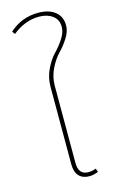

<svg xmlns="http://www.w3.org/2000/svg" viewBox="-131 -905 590 968"><g transform="rotate(-15 164.5 -421.5)"><path d="M211 -11Q232 -11 250 -19L257 0Q231 10 210 10Q176 10 156.5 -10.5Q137 -31 137 -72V-477Q137 -525 158 -568Q179 -611 203.5 -636Q228 -661 249 -693Q270 -725 270 -754Q270 -792 242 -812.5Q214 -833 172 -833Q98 -833 33 -780L22 -795Q86 -853 173 -853Q228 -853 260.5 -827.5Q293 -802 293 -755Q293 -724 272 -691Q251 -658 226 -632.5Q201 -607 180 -565Q159 -523 159 -475V-73Q159 -11 211 -11Z"/></g></svg>

Font: FiraGO Thin
Style: Regular
Weight: 100
Designer: bBox Type
Foundry: bBox Type GmbH
Version: Version 1.001;PS 001.001;hotconv 1.0.88;makeotf.lib2.5.64775